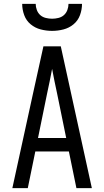

<svg xmlns="http://www.w3.org/2000/svg" viewBox="-20 -975 540 995"><path d="M44 0 151 -490 205 -735H295L456 0H376L337 -190H163L124 0ZM177 -260H323L276 -490Q269 -522 262.5 -554Q256 -586 250 -618Q244 -586 237.5 -554Q231 -522 224 -490ZM250 -815Q220 -815 191 -822.5Q162 -830 139 -849Q116 -868 105.5 -896.5Q95 -925 95 -955H165Q165 -939 171 -923Q177 -907 189 -896.5Q201 -886 217.5 -882Q234 -878 250 -878Q266 -878 282.5 -882Q299 -886 311 -896.5Q323 -907 329 -923Q335 -939 335 -955H405Q405 -925 394.5 -896.5Q384 -868 361 -849Q338 -830 309 -822.5Q280 -815 250 -815Z"/></svg>

Font: Iosevka Custom
Style: Regular
Weight: 400
Monospace: yes
Designer: Belleve Invis
Foundry: Belleve Invis
Version: Version 32.5.0; ttfautohint (v1.8.4)